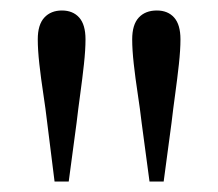

<svg xmlns="http://www.w3.org/2000/svg" viewBox="-20 -825 416 366"><path d="M98 -805Q119 -805 131 -791.5Q143 -778 143 -750Q143 -730 140 -702.5Q137 -675 133 -646Q129 -617 126 -591L111 -479H84L70 -591Q67 -617 62.5 -646.5Q58 -676 55 -703Q52 -730 52 -750Q52 -778 64.5 -791.5Q77 -805 98 -805ZM279 -805Q300 -805 312 -791.5Q324 -778 324 -750Q324 -730 321 -702.5Q318 -675 314 -646Q310 -617 307 -591L292 -479H265L250 -591Q247 -617 242.5 -646.5Q238 -676 235 -703Q232 -730 232 -750Q232 -778 244.5 -791.5Q257 -805 279 -805Z"/></svg>

Font: Noto Serif SC ExtraLight
Style: Regular
Weight: 400
Version: Version 2.002-H1;hotconv 1.1.0;makeotfexe 2.6.0